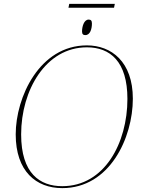

<svg xmlns="http://www.w3.org/2000/svg" viewBox="-20 -959 729 990"><path d="M333 -919H568L572 -939H337ZM420 -778C445 -778 454 -810 454 -838C454 -853 448 -858 437 -858C413 -858 403 -822 403 -797C403 -782 410 -778 420 -778ZM301 11C546 11 665 -249 665 -450C665 -641 554 -725 428 -725C184 -725 61 -458 61 -266C61 -76 166 11 301 11ZM301 1C186 1 89 -64 89 -266C89 -494 216 -715 428 -715C548 -715 637 -642 637 -449C637 -222 519 1 301 1Z"/></svg>

Font: Noto Serif Display Thin
Style: Italic
Weight: 100
Italic angle: -12°
Designer: Monotype Design Team
Foundry: Monotype Imaging Inc.
Version: Version 2.009